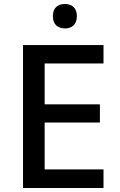

<svg xmlns="http://www.w3.org/2000/svg" viewBox="-20 -1005 597 959"><path d="M305 -985C271 -985 244 -968 244 -924C244 -881 271 -863 305 -863C337 -863 364 -881 364 -924C364 -968 337 -985 305 -985ZM497 -66V-159H203V-393H479V-484H203V-688H497V-780H95V-66Z"/></svg>

Font: Noto Sans Malayalam UI Medium
Style: Regular
Weight: 500
Designer: Jelle Bosma - Monotype Design Team
Foundry: Monotype Imaging Inc.
Version: Version 2.104